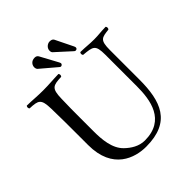

<svg xmlns="http://www.w3.org/2000/svg" viewBox="-224 -963 1116 1116"><g transform="rotate(-45 334.0 -405.0)"><path d="M179 -269V-383C179 -433 179 -475 181 -536C183 -619 200 -624 270 -627C276 -633 276 -644 270 -650C221 -649 191 -645 140 -645C89 -645 60 -649 10 -650C4 -644 4 -633 10 -627C80 -624 96 -619 98 -536C100 -453 100 -404 100 -321V-236C100 -32 242 10 332 10C537 10 580 -117 580 -295V-536C580 -619 598 -620 658 -627C664 -633 664 -644 658 -650C609 -649 598 -645 560 -645C517 -645 500 -649 450 -650C444 -644 444 -633 450 -627C525 -620 542 -619 542 -536V-277C542 -165 521 -21 352 -21C304 -21 264 -47 234 -76C185 -123 179 -204 179 -269ZM198 -777C198 -768 201 -761 205 -757L304 -673C306 -671 309 -670 312 -670C317 -670 325 -675 325 -683C325 -686 323 -689 321 -694L262 -803C257 -811 250 -815 239 -815C210 -815 198 -793 198 -777ZM329 -782C329 -774 331 -767 336 -763L424 -683C428 -679 432 -675 438 -675C445 -675 451 -680 451 -687C451 -689 450 -694 448 -698L394 -808C389 -816 382 -820 367 -820C351 -820 329 -805 329 -782Z"/></g></svg>

Font: Libertinus Serif Display
Style: Regular
Weight: 400
Designer: Philipp H. Poll, Khaled Hosny
Foundry: Caleb Maclennan
Version: Version 7.050;RELEASE